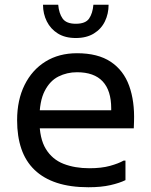

<svg xmlns="http://www.w3.org/2000/svg" viewBox="-20 -780 637 808"><path d="M352 8Q276 8 219.5 -10.5Q163 -29 125.5 -65Q88 -101 70 -153.5Q52 -206 52 -274Q52 -359 83.5 -422.5Q115 -486 171.5 -521Q228 -556 304 -556Q392 -556 446 -520Q500 -484 523.5 -419Q547 -354 544 -268L543 -240H116V-316H448V-324Q448 -399 412 -437.5Q376 -476 304 -476Q262 -476 226 -458Q190 -440 168 -397Q146 -354 146 -280V-274Q146 -197 173 -153Q200 -109 247.5 -90.5Q295 -72 356 -72Q407 -72 443 -82Q479 -92 500 -104H508V-22Q484 -10 445 -1Q406 8 352 8ZM299 -620Q254 -620 223.5 -639Q193 -658 177 -690Q161 -722 161 -760H225Q228 -724 243.5 -702Q259 -680 299 -680Q340 -680 355 -702Q370 -724 373 -760H437Q437 -722 421.5 -690Q406 -658 375 -639Q344 -620 299 -620Z"/></svg>

Font: Kufam
Style: Regular
Weight: 400
Designer: Wael Morcos, Artur Schmal
Foundry: Original Type
Version: Version 1.301; ttfautohint (v1.8.3)